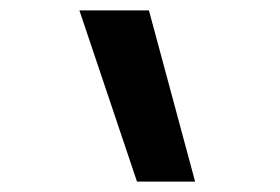

<svg xmlns="http://www.w3.org/2000/svg" viewBox="-20 -792 540 370"><path d="M244 -442 133 -772H267L356 -442Z"/></svg>

Font: Moesevka
Style: Bold
Weight: 700
Monospace: yes
Designer: Belleve Invis
Foundry: Belleve Invis
Version: Version 32.5.0; ttfautohint (v1.8.4)